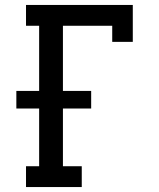

<svg xmlns="http://www.w3.org/2000/svg" viewBox="-20 -755 640 775"><path d="M85 0V-84H138V-317H46V-388H138V-651H85V-735H516V-586H433V-651H234V-388H348V-317H234V-84H310V0Z"/></svg>

Font: Iosevka HT Medium Extended
Style: Regular
Weight: 500
Width: 7
Monospace: yes
Designer: Belleve Invis
Foundry: Belleve Invis
Version: Version 32.3.0; ttfautohint (v1.8.4)